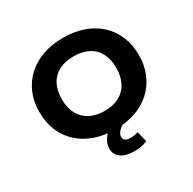

<svg xmlns="http://www.w3.org/2000/svg" viewBox="-195 -915 1327 1322"><g transform="rotate(-30 468.0 -254.5)"><path d="M468 11Q379 11 307 -14.5Q235 -40 182.5 -87.5Q130 -135 101.5 -202Q73 -269 73 -353Q73 -436 101.5 -502.5Q130 -569 182.5 -617Q235 -665 307.5 -690.5Q380 -716 468 -716Q557 -716 629.5 -690.5Q702 -665 754 -617.5Q806 -570 834.5 -503Q863 -436 863 -354Q863 -271 834.5 -203.5Q806 -136 754 -88Q702 -40 629.5 -14.5Q557 11 468 11ZM468 -136Q536 -136 584 -161.5Q632 -187 658 -236Q684 -285 684 -353Q684 -422 658.5 -470.5Q633 -519 584.5 -544Q536 -569 468 -569Q400 -569 351.5 -544Q303 -519 277 -470.5Q251 -422 251 -352Q251 -284 277 -235.5Q303 -187 352 -161.5Q401 -136 468 -136ZM508 207Q439 207 401.5 180Q364 153 364 106Q364 61 396 21Q428 -19 486 -45L539 0Q520 10 505.5 22.5Q491 35 483 48Q475 61 475 75Q475 96 490 105Q505 114 529 114Q545 114 559.5 111.5Q574 109 590 104L610 188Q584 198 560.5 202.5Q537 207 508 207Z"/></g></svg>

Font: Nunito Sans 7pt SemiExpanded ExtraBold
Style: Regular
Weight: 800
Width: 6
Designer: Vernon Adams
Foundry: Vernon Adams
Version: Version 3.101;gftools[0.9.27]